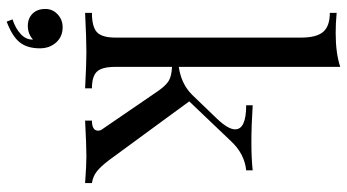

<svg xmlns="http://www.w3.org/2000/svg" viewBox="-258 -566 1065 590"><g transform="rotate(90 275.0 -271.5)"><path d="M543 -21V0Q488 -4 462 -4Q426 -4 351 0V-21Q382 -21 382 -40Q382 -48 376 -55L261 -223Q243 -249 228 -257.5Q213 -266 186 -267V-93Q186 -52 200.5 -36.5Q215 -21 252 -21V0Q177 -4 141 -4Q101 -4 20 0V-21Q63 -21 79.5 -36.5Q96 -52 96 -93V-664Q96 -711 78.5 -731.5Q61 -752 20 -752V-773Q52 -770 82 -770Q144 -770 186 -784V-288Q238 -295 272 -329L346 -406Q378 -440 378 -461Q378 -495 304 -495V-515Q367 -511 417 -511Q468 -511 504 -515V-495Q453 -490 414 -448L292 -320L473 -73Q493 -47 508 -35.5Q523 -24 543 -21ZM102 160Q85 176 60 176Q37 176 22.5 161.5Q8 147 8 122Q8 100 24.5 84.5Q41 69 64 69Q93 69 111 89Q129 109 129 139Q129 178 110.5 201Q92 224 47 241L40 223Q68 214 85.5 197.5Q103 181 102 160Z"/></g></svg>

Font: Playfair Display
Style: Regular
Weight: 400
Designer: Claus Eggers S?rensen
Foundry: Claus Eggers S?rensen
Version: Version 1.003